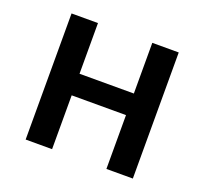

<svg xmlns="http://www.w3.org/2000/svg" viewBox="-97 -632 791 744"><g transform="rotate(20 299.0 -260.0)"><path d="M78 -520H187V-311H411V-520H520V0H411V-222H187V0H78Z"/></g></svg>

Font: Plexus Sans Medium
Style: Regular
Weight: 500
Version: Version 2.001;PS 002.001;hotconv 1.0.70;makeotf.lib2.5.58329